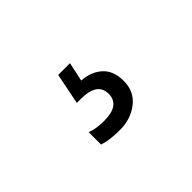

<svg xmlns="http://www.w3.org/2000/svg" viewBox="-43 -130 437 437"><g transform="rotate(-45 175.0 88.0)"><path d="M105 175V135Q122 142 148 142Q199 142 199 105.5Q199 69 146 69H133L148 -6H186L176 40Q206 42 225 59Q244 76 244 109.5Q244 143 219 162.5Q194 182 159.5 182Q125 182 105 175Z"/></g></svg>

Font: Khand
Style: Regular
Weight: 400
Designer: Devanagari: Sanchit Sawaria, Jyotish Sonowal; Latin: Satya Rajpurohit
Foundry: Indian Type Foundry
Version: Version 1.101;PS 1.0;hotconv 1.0.78;makeotf.lib2.5.61930; tt